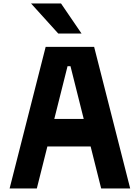

<svg xmlns="http://www.w3.org/2000/svg" viewBox="-20 -1065 790 1085"><path d="M238 -800H512L715.7 0H551.7L378.3 -691H361.7L188.1 0H34.3ZM178.4 -392.8H571.6V-237.5H178.4ZM309.2 -875.5 155.5 -1045.3H324.9L440.8 -875.5Z"/></svg>

Font: Martian Mono Custom sWd Rg
Style: Regular
Weight: 400
Width: 6
Monospace: yes
Designer: Alex Havermale
Foundry: Evil Martians
Version: Version 1.000